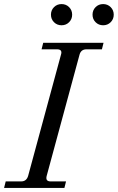

<svg xmlns="http://www.w3.org/2000/svg" viewBox="-30 -922 578 942"><path d="M439 -813Q424 -828 424 -850Q424 -872 439 -887Q454 -902 476 -902Q498 -902 513 -887Q528 -872 528 -850Q528 -828 513 -813Q498 -798 476 -798Q454 -798 439 -813ZM235 -813Q220 -828 220 -850Q220 -872 235 -887Q250 -902 272 -902Q294 -902 309 -887Q324 -872 324 -850Q324 -828 309 -813Q294 -798 272 -798Q250 -798 235 -813ZM-10 0 -2 -32H74Q100 -32 108 -59L269 -653Q278 -680 250 -680H174L182 -712H478L470 -680H394Q367 -680 360 -653L199 -59Q192 -32 218 -32H294L286 0Z"/></svg>

Font: Old Standard TT
Style: Italic
Weight: 400
Italic angle: -15.2°
Designer: Alexey Kryukov <alexios@thessalonica.org.ru>
Version: Version 2.2